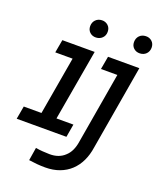

<svg xmlns="http://www.w3.org/2000/svg" viewBox="-182 -820 939 1134"><g transform="rotate(20 287.5 -253.0)"><path d="M366.7 -528.3 352.1 -446.3H455.1L378.4 2.9Q374 32.2 362.8 56.2Q351.6 80.1 333.5 96.2Q315.9 113.3 291.7 122.1Q267.6 130.9 237.3 130.4Q215.3 129.9 193.8 128.4Q172.4 127 150.9 123L137.7 204.6Q163.6 208.5 189 210.7Q214.4 212.9 240.7 212.9Q290.5 212.9 330.3 198Q370.1 183.1 399.4 155.8Q428.7 128.4 447.3 89.6Q465.8 50.8 472.7 2.9L563.5 -528.3ZM79.6 -528.3 64.9 -446.3H173.8L110.8 -82H-0.5L-15.1 0H297.4L311.5 -82H205.1L282.7 -528.3ZM481 -663.1Q481 -639.6 496.8 -625Q512.7 -610.4 536.1 -611.3Q560.1 -612.3 575 -627.4Q589.8 -642.6 590.3 -666Q590.3 -690.9 574.2 -705.6Q558.1 -720.2 535.2 -719.2Q510.7 -718.3 495.8 -702.6Q481 -687 481 -663.1ZM205.6 -662.6Q205.6 -639.2 221.4 -624.5Q237.3 -609.9 260.7 -610.8Q284.2 -611.8 299.3 -627Q314.5 -642.1 314.5 -665.5Q314.5 -690.4 298.3 -705.1Q282.2 -719.7 259.3 -718.8Q235.4 -717.8 220.5 -702.1Q205.6 -686.5 205.6 -662.6Z"/></g></svg>

Font: Roboto Mono SemiBold
Style: Italic
Weight: 600
Italic angle: -10°
Monospace: yes
Designer: Google
Version: Version 3.000